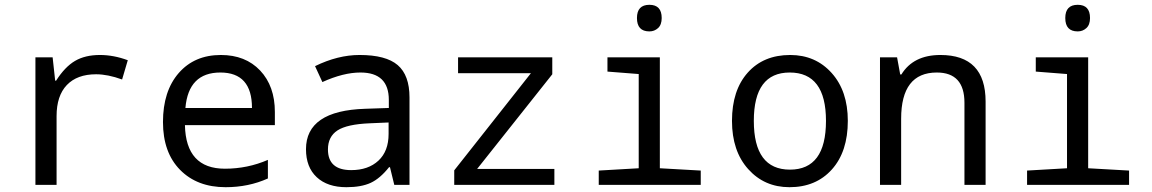

<svg xmlns="http://www.w3.org/2000/svg" viewBox="-20 -777 4841 807"><path d="M517.1 -523.9 493.2 -442.9Q433.1 -464.8 383.8 -464.8Q304.2 -464.8 261 -419.7Q217.8 -374.5 217.8 -289.1V0H128.9V-536.1H201.2L211.9 -438H215.8Q252.9 -496.1 295.4 -521Q337.9 -545.9 399.9 -545.9Q457.5 -545.9 517.1 -523.9Z M1135.3 -251H757.3Q761.2 -67.9 925.3 -67.9Q1020.5 -67.9 1106 -105V-26.9Q1024.9 9.8 928.2 9.8Q808.6 9.8 736.8 -63.2Q665 -136.2 665 -264.2Q665 -394 731.2 -470Q797.4 -545.9 908.2 -545.9Q1011.7 -545.9 1073.5 -480.5Q1135.3 -415 1135.3 -306.2ZM759.3 -323.2H1039.1Q1039.1 -472.2 906.2 -472.2Q772 -472.2 759.3 -323.2Z M1637.2 0 1619.1 -74.2H1615.2Q1577.6 -26.9 1538.1 -8.5Q1498.5 9.8 1436 9.8Q1356.4 9.8 1311.3 -32.2Q1266.1 -74.2 1266.1 -149.9Q1266.1 -312 1515.1 -319.8L1614.3 -323.2V-356.9Q1614.3 -472.2 1495.1 -472.2Q1423.3 -472.2 1335 -432.1L1304.2 -499Q1399.9 -545.9 1491.2 -545.9Q1602.1 -545.9 1651.6 -503.4Q1701.2 -460.9 1701.2 -367.2V0ZM1613.3 -262.2 1534.2 -258.8Q1438.5 -254.9 1398.4 -228.8Q1358.4 -202.6 1358.4 -148.9Q1358.4 -62 1456.1 -62Q1527.8 -62 1570.6 -101.8Q1613.3 -141.6 1613.3 -213.9Z M2310.1 0H1889.2V-61L2211.4 -469.2H1905.3V-536.1H2301.3V-464.8L1985.4 -66.9H2310.1Z M2709.5 -756.8Q2761.2 -756.8 2761.2 -701.2Q2761.2 -672.9 2745.8 -658.9Q2730.5 -645 2709.5 -645Q2657.2 -645 2657.2 -701.2Q2657.2 -756.8 2709.5 -756.8ZM2664.6 -465.8 2533.2 -476.1V-536.1H2753.4V-69.8L2925.3 -60.1V0H2496.6V-60.1L2664.6 -69.8Z M3298.3 9.8Q3192.9 9.8 3124.8 -66.2Q3056.6 -142.1 3056.6 -269Q3056.6 -397.5 3122.8 -471.7Q3189 -545.9 3301.3 -545.9Q3407.7 -545.9 3475.6 -470.2Q3543.5 -394.5 3543.5 -269Q3543.5 -139.6 3476.6 -64.9Q3409.7 9.8 3298.3 9.8ZM3300.3 -64Q3451.7 -64 3451.7 -269Q3451.7 -472.2 3299.3 -472.2Q3148.4 -472.2 3148.4 -269Q3148.4 -64 3300.3 -64Z M4033.7 0V-345.2Q4033.7 -472.2 3917.5 -472.2Q3767.6 -472.2 3767.6 -277.8V0H3678.7V-536.1H3750.5L3763.7 -463.9H3768.6Q3818.8 -545.9 3932.6 -545.9Q4122.6 -545.9 4122.6 -350.1V0Z M4509.8 -756.8Q4561.5 -756.8 4561.5 -701.2Q4561.5 -672.9 4546.1 -658.9Q4530.8 -645 4509.8 -645Q4457.5 -645 4457.5 -701.2Q4457.5 -756.8 4509.8 -756.8ZM4464.8 -465.8 4333.5 -476.1V-536.1H4553.7V-69.8L4725.6 -60.1V0H4296.9V-60.1L4464.8 -69.8Z"/></svg>

Font: TypoPRO Noto Mono
Style: Regular
Weight: 400
Designer: Monotype Design Team
Foundry: Monotype Imaging Inc.
Version: Version 1.00